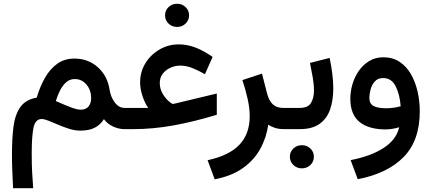

<svg xmlns="http://www.w3.org/2000/svg" viewBox="-20 -680 2275 1011"><path d="M557.1 -207.5Q562.5 -170.4 584 -141.1Q605.5 -111.8 635.7 -111.8H648.9V0H635.7Q605.5 0 575.7 -13.7Q545.9 -27.3 527.3 -52.7Q508.8 -22.9 479 -7.6Q449.2 7.8 402.8 7.8Q375 7.8 345.2 -1.5Q315.4 -10.7 287.6 -22.7Q259.8 -34.7 236.8 -43.9Q213.9 -53.2 199.2 -53.2Q166.5 -53.2 156.7 -8.8Q147 35.6 147 129.9Q147 185.5 149.4 230Q151.9 274.4 154.8 311H48.8Q46.4 262.7 44.7 219Q43 175.3 43 132.3Q43 53.7 50.5 -9.8Q58.1 -73.2 85.7 -114.3Q113.3 -155.3 173.3 -166Q190.9 -225.6 217.8 -272Q244.6 -318.4 282.5 -345Q320.3 -371.6 371.6 -371.6Q443.8 -371.6 494.9 -326.2Q545.9 -280.8 557.1 -207.5ZM460 -163.6Q460 -204.6 435.8 -234.1Q411.6 -263.7 373.5 -263.7Q347.2 -263.7 328.1 -246.6Q309.1 -229.5 295.9 -203.1Q282.7 -176.8 273.9 -147.9Q317.9 -128.4 351.6 -115.5Q385.3 -102.5 404.3 -102.5Q433.1 -102.5 446.5 -119.9Q460 -137.2 460 -163.6Z M849.1 -599.1Q849.1 -625 867.4 -642.6Q885.7 -660.2 912.6 -660.2Q939 -660.2 957.3 -642.6Q975.6 -625 975.6 -599.1Q975.6 -573.7 957.3 -555.9Q939 -538.1 912.6 -538.1Q885.7 -538.1 867.4 -555.9Q849.1 -573.7 849.1 -599.1ZM760.3 -111.8Q742.2 -137.7 730 -175Q717.8 -212.4 717.8 -246.6Q717.8 -301.8 745.6 -346.9Q773.4 -392.1 819.8 -419.2Q866.2 -446.3 921.4 -446.3Q967.3 -446.3 1010.5 -429.2Q1053.7 -412.1 1099.6 -380.4L1059.1 -289.1Q1023.9 -309.6 992.2 -322Q960.4 -334.5 928.7 -334.5Q901.9 -334.5 877.2 -323.2Q852.5 -312 836.9 -291.7Q821.3 -271.5 821.3 -243.2Q821.3 -213.9 834.7 -189.9Q848.1 -166 864.3 -150.9Q880.4 -135.7 888.2 -132.8Q894 -132.8 901.4 -134.8L1121.6 -187.5V-75.7Q999.5 -38.6 892.1 -19.3Q784.7 0 680.7 0H629.4V-111.8Z M1476.1 0Q1447.8 0 1426.5 -7.1Q1405.3 -14.2 1392.6 -23.4Q1382.8 45.4 1350.1 104.5Q1317.4 163.6 1258.5 205.3Q1199.7 247.1 1110.4 264.2L1073.2 163.6Q1186.5 139.2 1240.7 82Q1294.9 24.9 1294.9 -67.9Q1294.9 -110.8 1283.7 -160.6Q1272.5 -210.4 1256.3 -258.3L1359.4 -292.5L1386.7 -186.5Q1396.5 -149.4 1416.5 -130.6Q1436.5 -111.8 1470.7 -111.8H1489.3V0Z M1558.1 0H1469.2V-111.8H1558.1Q1601.6 -111.8 1617.4 -137.7Q1633.3 -163.6 1633.3 -203.6Q1633.3 -235.8 1626.5 -273.7Q1619.6 -311.5 1612.3 -348.6L1715.8 -375Q1724.6 -332.5 1729.7 -292Q1734.9 -251.5 1734.9 -213.9Q1734.9 -152.3 1718.3 -104Q1701.7 -55.7 1662.8 -27.8Q1624 0 1558.1 0ZM1506.3 145.5Q1506.3 119.6 1524.7 102.1Q1543 84.5 1569.8 84.5Q1596.2 84.5 1614.5 102.1Q1632.8 119.6 1632.8 145.5Q1632.8 170.9 1614.5 188.7Q1596.2 206.5 1569.8 206.5Q1543 206.5 1524.7 188.7Q1506.3 170.9 1506.3 145.5Z M2190.4 -94.2Q2190.4 60.1 2105.5 146.7Q2020.5 233.4 1863.8 263.7L1826.2 163.1Q1933.1 142.6 2000.2 98.9Q2067.4 55.2 2082 -9.8Q2065.9 -4.9 2046.6 -1.7Q2027.3 1.5 2011.7 1.5Q1921.9 1.5 1873.3 -37.6Q1824.7 -76.7 1824.7 -160.6Q1824.7 -198.2 1835.9 -236.6Q1847.2 -274.9 1869.4 -306.9Q1891.6 -338.9 1924.1 -358.6Q1956.5 -378.4 1998.5 -378.4Q2047.9 -378.4 2084 -354.5Q2120.1 -330.6 2143.6 -289.8Q2167 -249 2178.7 -198.5Q2190.4 -147.9 2190.4 -94.2ZM2012.2 -109.9Q2033.2 -109.9 2053.2 -112.8Q2073.2 -115.7 2089.8 -120.6Q2085 -183.1 2063.2 -226.1Q2041.5 -269 1997.6 -269Q1969.2 -269 1953.4 -251Q1937.5 -232.9 1931.2 -208.5Q1924.8 -184.1 1924.8 -165Q1924.8 -133.3 1947.8 -121.6Q1970.7 -109.9 2012.2 -109.9Z"/></svg>

Font: Vazirmatn RD FD Medium
Style: Regular
Weight: 500
Designer: Saber Rastikerdar
Foundry: Saber Rastikerdar
Version: Version 33.003